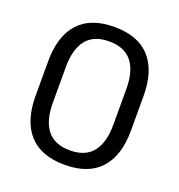

<svg xmlns="http://www.w3.org/2000/svg" viewBox="-122 -753 810 868"><g transform="rotate(20 283.0 -319.5)"><path d="M283 12Q169 12 111.2 -52Q53.5 -116 53.5 -236.5V-402.5Q53.5 -523 111 -587Q168.5 -651 283 -651Q397 -651 454.8 -587Q512.5 -523 512.5 -402.5V-236.5Q512.5 -116 454.8 -52Q397 12 283 12ZM283 -57.5Q357 -57.5 392.8 -102.8Q428.5 -148 428.5 -233V-405.5Q428.5 -491 392.8 -536.2Q357 -581.5 283 -581.5Q209 -581.5 173.2 -536.2Q137.5 -491 137.5 -405.5V-233Q137.5 -148 173.2 -102.8Q209 -57.5 283 -57.5Z"/></g></svg>

Font: Anek Malayalam Medium
Style: Regular
Weight: 400
Version: Version 1.003